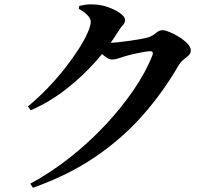

<svg xmlns="http://www.w3.org/2000/svg" viewBox="-20 -814 1040 895"><path d="M110.4 -318.2Q158.6 -358 202.5 -403.7Q246.4 -449.5 282.8 -496Q319.3 -542.6 346.3 -584.8Q373.4 -627 388.2 -660.6Q403 -694.2 403 -713.1Q403 -727.6 387.1 -743.8Q371.1 -760 347.1 -772.9L349.7 -786.6Q364.1 -790 379.7 -792.3Q395.3 -794.6 419.6 -793.2Q453.3 -791.9 486.2 -779.8Q519.1 -767.8 541 -751.7Q562.8 -735.6 562.8 -722.5Q562.8 -706.9 554.2 -698.6Q545.5 -690.2 533.1 -670.5Q489.2 -598.5 426.1 -527.5Q363.1 -456.5 286.4 -397Q209.8 -337.5 123 -299.9ZM121 42.3Q216.6 -9.2 305.2 -79.2Q393.9 -149.2 469.5 -229.7Q545.2 -310.2 602.4 -393.9Q659.6 -477.6 690.6 -556.1Q697.7 -575.2 679.2 -575.2Q671.2 -575.2 655.6 -572.7Q640 -570.2 621 -566.2Q602 -562.2 584.9 -558Q567.8 -553.8 557.2 -550.1Q541.2 -544.9 528.4 -540.7Q515.6 -536.6 500.7 -536.6Q488.3 -536.6 469.6 -550.7Q451 -564.9 430.3 -582.3L448.7 -618.3Q465.2 -616.3 475.6 -615.6Q486 -614.8 496.4 -614.8Q509.1 -614.8 534.3 -617.5Q559.5 -620.2 587.8 -624.3Q616.2 -628.4 639.8 -632.9Q663.5 -637.4 673.5 -640.5Q692.6 -647.2 707.1 -660.3Q721.6 -673.4 738.5 -673.4Q749.4 -673.4 770.9 -664.5Q792.4 -655.6 815.1 -641.5Q837.7 -627.4 853.6 -610.9Q869.5 -594.5 869.5 -579.2Q869.5 -565.4 859 -555.5Q848.4 -545.6 835.5 -535.7Q822.6 -525.8 813.4 -510.8Q740.1 -383.5 644 -275.1Q547.9 -166.7 422.4 -81.5Q296.8 3.6 133.4 61.2Z"/></svg>

Font: Noto Serif SC
Style: Regular
Weight: 200
Designer: Ryoko NISHIZUKA 西塚涼子 (kana & ideographs); Frank Grießhammer (Latin, Greek & Cyrillic); Wenlong ZHANG 张文龙 (bopomofo); San
Foundry: Adobe
Version: Version 2.001;hotconv 1.1.0;makeotfexe 2.6.0